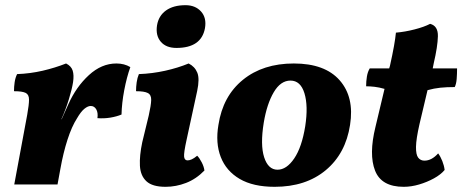

<svg xmlns="http://www.w3.org/2000/svg" viewBox="-20 -712 1784 741"><path d="M235 -467Q255 -457 260.5 -439.5Q266 -422 262 -395Q258 -369 246 -329.5Q234 -290 217 -252H218L244 -310Q274 -377 323 -422Q372 -467 429 -467Q460 -467 483 -453Q469 -414 459.5 -364Q450 -314 449 -270Q430 -262 405.5 -258Q381 -254 356 -256Q359 -277 351.5 -290Q344 -303 330 -303Q319 -303 305.5 -292Q292 -281 277 -255Q257 -224 240.5 -173Q224 -122 213 -60L202 0H35L85 -269Q92 -308 92 -327.5Q92 -347 79 -353.5Q66 -360 34 -360Q34 -377 36.5 -394.5Q39 -412 46 -426Q97 -428 144.5 -439Q192 -450 235 -467Z M619 9Q568 9 545 -12.5Q522 -34 520 -72.5Q518 -111 529 -163L554 -266Q563 -306 563.5 -326Q564 -346 550.5 -353Q537 -360 505 -360Q505 -377 507.5 -394.5Q510 -412 516 -426Q568 -428 617.5 -439Q667 -450 708 -467Q732 -455 741.5 -431.5Q751 -408 741 -361L700 -172Q689 -122 690.5 -107.5Q692 -93 704 -93Q711 -93 720 -97Q729 -101 741 -111Q750 -102 758.5 -85.5Q767 -69 769 -54Q737 -21 698 -6Q659 9 619 9ZM661 -527Q621 -527 600.5 -551Q580 -575 586 -614Q592 -651 620.5 -671.5Q649 -692 696 -692Q734 -692 756 -667.5Q778 -643 771 -603Q757 -527 661 -527Z M1040 9Q957 9 905 -21.5Q853 -52 832 -106Q811 -160 823 -230Q840 -341 917.5 -404Q995 -467 1114 -467Q1234 -467 1291 -402Q1348 -337 1331 -230Q1314 -119 1237 -55Q1160 9 1040 9ZM1051 -57Q1086 -57 1115.5 -100.5Q1145 -144 1158 -225Q1170 -303 1155 -352Q1140 -401 1101 -401Q1063 -401 1036.5 -356Q1010 -311 998 -239Q984 -153 999.5 -105Q1015 -57 1051 -57Z M1538 9Q1452 9 1427.5 -53.5Q1403 -116 1429 -222L1464 -369Q1443 -375 1425.5 -377Q1408 -379 1393 -379Q1393 -398 1396 -416.5Q1399 -435 1407 -448H1482L1485 -458Q1495 -503 1500.5 -534Q1506 -565 1508 -586Q1543 -589 1580 -598.5Q1617 -608 1640 -620Q1671 -612 1670 -572Q1669 -532 1654 -468L1650 -448H1744Q1744 -427 1742.5 -407.5Q1741 -388 1735 -376Q1704 -376 1679.5 -373.5Q1655 -371 1630 -364L1599 -233Q1586 -176 1585.5 -145.5Q1585 -115 1594 -103.5Q1603 -92 1618 -92Q1646 -92 1671 -120Q1680 -108 1687 -90.5Q1694 -73 1696 -56Q1681 -38 1654.5 -23.5Q1628 -9 1597.5 0Q1567 9 1538 9Z"/></svg>

Font: Vollkorn ExtraBold
Style: Italic
Weight: 800
Italic angle: -11°
Designer: Friedrich Althausen
Foundry: Friedrich Althausen
Version: Version 5.000; ttfautohint (v1.8.3)